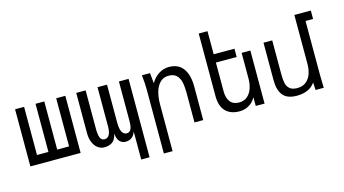

<svg xmlns="http://www.w3.org/2000/svg" viewBox="-102 -1184 3204 1786"><g transform="rotate(-15 1500.0 -291.0)"><path d="M540 0H56V-550H143V-86.5H253V-550H337.5V-86.5H452V-550H540Z M1149 205H1068.5V-64Q1055 -27 1031 -9.5Q1007 8 972.5 8Q941.5 8 918 -13.8Q894.5 -35.5 888 -92Q875.5 -34.5 844.5 -13.8Q813.5 7 767.5 7Q735 7 707 -13Q679 -33 662 -71.2Q645 -109.5 645 -162V-550H735.5V-183Q735.5 -120.5 748 -92.8Q760.5 -65 788 -65Q850 -65 850 -173V-550H941.5V-183Q941.5 -122.5 957.8 -93.8Q974 -65 1002.5 -65Q1029 -65 1042.5 -89Q1056 -113 1056 -173V-550H1149Z M1277.5 -550H1355.5L1365.5 -450Q1395 -501.5 1440.5 -530.8Q1486 -560 1539.5 -560Q1629 -560 1674.8 -497.8Q1720.5 -435.5 1720.5 -325V0H1636.5V-285Q1636.5 -344 1627.5 -386.5Q1618.5 -429 1591.8 -455.5Q1565 -482 1515.5 -482Q1464 -482 1431.5 -448.2Q1399 -414.5 1384.8 -361.8Q1370.5 -309 1370.5 -250V205.5H1286.5V-407Q1286.5 -441.5 1284.5 -470.5Q1282.5 -499.5 1277.5 -550Z M1935 -41Q1888.5 -90.5 1888.5 -186.5V-788.5H1973V-566H2173V-486.5H1973V-207Q1973 -145 2001.5 -108.2Q2030 -71.5 2086.5 -71.5Q2134 -71.5 2165.5 -98Q2197 -124.5 2212.2 -168.5Q2227.5 -212.5 2227.5 -265V-511.5H2311.5V0L2226.5 -1V-81H2224Q2214.5 -62 2194.8 -41.5Q2175 -21 2142.5 -6Q2110 9 2067 9Q2026 9 1992 -3.8Q1958 -16.5 1935 -41Z M2448.5 -190V-550H2532.5V-224Q2532.5 -171.5 2539.8 -137.5Q2547 -103.5 2571.8 -82.2Q2596.5 -61 2645.5 -61Q2696.5 -61 2729.5 -88.2Q2762.5 -115.5 2777.5 -158.8Q2792.5 -202 2792.5 -252V-725H2951V-644H2878.5V-119Q2878.5 -86 2880.5 -38Q2880.5 -27 2881.5 0H2802.5L2798.5 -73Q2770 -31.5 2725 -12.2Q2680 7 2623.5 7Q2530 7 2489.2 -43Q2448.5 -93 2448.5 -190Z"/></g></svg>

Font: JuliaMono
Style: Regular
Weight: 400
Monospace: yes
Designer: cormullion
Foundry: corm
Version: Version 0.055; ttfautohint (v1.8.4)